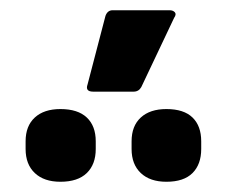

<svg xmlns="http://www.w3.org/2000/svg" viewBox="-20 -911 443 375"><path d="M162 -732Q146 -732 151 -746L186 -880Q190 -891 200 -891H311Q318 -891 321.5 -887Q325 -883 320 -876L256 -741Q251 -732 241 -732ZM98 -556Q66 -556 48 -573Q30 -590 30 -620V-635Q30 -665 48 -681.5Q66 -698 98 -698Q132 -698 149.5 -681.5Q167 -665 167 -635V-620Q167 -590 149.5 -573Q132 -556 98 -556ZM305 -556Q273 -556 255 -573Q237 -590 237 -620V-635Q237 -665 255 -681.5Q273 -698 305 -698Q339 -698 356 -681.5Q373 -665 373 -635V-620Q373 -590 356 -573Q339 -556 305 -556Z"/></svg>

Font: Sofia Sans Semi Condensed ExtraBold
Style: Regular
Weight: 800
Designer: Botio Nikoltchev, Ani Petrova
Foundry: lettersoup
Version: Version 4.100